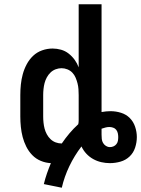

<svg xmlns="http://www.w3.org/2000/svg" viewBox="-20 -755 660 898"><path d="M269 123 185 106Q191 81 199.5 56.5Q208 32 218 8Q194 7 171 -2.5Q148 -12 131 -29.5Q114 -47 103 -69Q92 -91 86 -114Q80 -137 77.5 -161.5Q75 -186 75 -210V-310Q75 -335 77.5 -359.5Q80 -384 86.5 -408Q93 -432 105 -454.5Q117 -477 135 -494Q153 -511 177 -519.5Q201 -528 226 -528Q246 -528 265.5 -522.5Q285 -517 301 -504.5Q317 -492 329 -475.5Q341 -459 348 -440V-735H455V-231Q466 -233 476.5 -234Q487 -235 497 -235Q522 -235 546 -227.5Q570 -220 587 -203Q604 -186 612 -162Q620 -138 620 -114Q620 -89 612 -64.5Q604 -40 586 -23Q568 -6 543.5 1Q519 8 494 8Q474 8 454 3.5Q434 -1 416 -11Q398 -21 384 -36Q370 -51 361 -70Q328 -27 304.5 22Q281 71 269 123ZM268 -84Q269 -84 269 -84Q269 -84 269 -84Q286 -109 305 -131.5Q324 -154 346 -174Q348 -183 348 -192Q348 -201 348 -210V-310Q348 -324 347 -338Q346 -352 342.5 -365.5Q339 -379 333.5 -392Q328 -405 318.5 -415Q309 -425 295.5 -430.5Q282 -436 268 -436Q254 -436 240.5 -431Q227 -426 216.5 -416Q206 -406 199 -393Q192 -380 188.5 -366.5Q185 -353 183.5 -338.5Q182 -324 182 -310V-210Q182 -196 183.5 -181.5Q185 -167 188.5 -153.5Q192 -140 199 -127Q206 -114 216.5 -104Q227 -94 240.5 -89Q254 -84 268 -84ZM494 -67Q503 -67 511 -70.5Q519 -74 524.5 -81Q530 -88 531.5 -96.5Q533 -105 533 -114Q533 -123 531 -132Q529 -141 523.5 -148Q518 -155 509 -158Q500 -161 491 -161Q482 -161 473 -158.5Q464 -156 455 -153Q455 -146 455 -139Q455 -132 455 -125Q455 -115 456 -105Q457 -95 462 -86.5Q467 -78 475.5 -72.5Q484 -67 494 -67Z"/></svg>

Font: Iosevka SS04 Semibold Extended
Style: Regular
Weight: 600
Width: 7
Monospace: yes
Designer: Belleve Invis
Foundry: Belleve Invis
Version: Version 19.0.0; ttfautohint (v1.8.4)